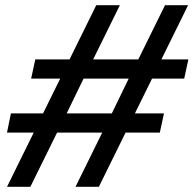

<svg xmlns="http://www.w3.org/2000/svg" viewBox="-20 -720 746 740"><path d="M7 0 110 -209H7L22 -283H146L212 -417H100L116 -491H248L351 -700H442L339 -491H513L616 -700H705L602 -491H706L690 -417H566L500 -283H612L596 -209H464L361 0H271L374 -209H200L97 0ZM237 -283H411L476 -417H302Z"/></svg>

Font: Red Hat Display SemiBold
Style: Italic
Weight: 600
Italic angle: -12°
Designer: Pentagram, MCKL
Foundry: Pentagram, MCKL
Version: Version 1.023